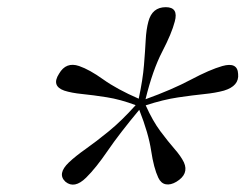

<svg xmlns="http://www.w3.org/2000/svg" viewBox="-20 -807 684 535"><path d="M220 -312Q187.5 -280 162.5 -300.5Q138.5 -322.5 172 -354.5Q190.5 -372 219.2 -392.2Q248 -412.5 283.5 -441.5Q319 -470.5 358 -514Q315.5 -530 277.5 -536Q239.5 -542 209.2 -545Q179 -548 159 -554.5Q122.5 -567.5 144.5 -601.5Q164 -635.5 200.5 -623Q229.5 -613 267.5 -585.8Q305.5 -558.5 366.5 -532Q378 -585.5 381.2 -625.8Q384.5 -666 386 -695.5Q387.5 -725 393.5 -747Q404 -787 442 -787Q478 -787 467 -747Q458.5 -714 432 -663Q405.5 -612 385.5 -530.5Q459 -557 511.8 -585Q564.5 -613 599.5 -623Q642 -635 643.5 -601Q647 -567.5 604 -554.5Q580.5 -548 548.5 -544.8Q516.5 -541.5 475.8 -535.5Q435 -529.5 386 -513.5Q405.5 -470 427 -441.2Q448.5 -412.5 466.2 -392.2Q484 -372 492.5 -354.5Q507 -322 471.5 -300.5Q455.5 -291 442 -293.5Q428.5 -296 421 -312Q408.5 -338.5 401.2 -386.8Q394 -435 368 -501Q313 -435 280 -386.8Q247 -338.5 220 -312Z"/></svg>

Font: Fraunces 9pt S000 Light
Style: Italic
Weight: 300
Italic angle: -16°
Version: Version 1.000; ttfautohint (v1.8.3)